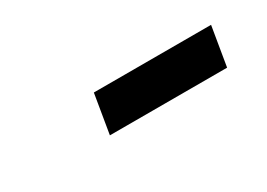

<svg xmlns="http://www.w3.org/2000/svg" viewBox="-16 -816 533 383"><g transform="rotate(-30 250.0 -625.0)"><path d="M170 -580 185 -670H455L440 -580Z"/></g></svg>

Font: Familjen Grotesk GF
Style: Bold Italic
Weight: 700
Designer: Anders Wikstroem, Jonas Baeckman, Matilda Gysing, Kristian Moeller
Foundry: Familjen STHML AB
Version: Version 2.000; Beta; Release 4; Build 6